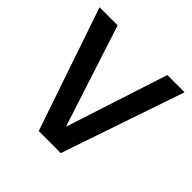

<svg xmlns="http://www.w3.org/2000/svg" viewBox="-146 -672 800 800"><g transform="rotate(45 254.0 -272.0)"><path d="M402.5 -544H504L318.5 0H188.5L3 -544H109.5L256 -93Z"/></g></svg>

Font: Encode Sans Semi Condensed Medium
Style: Regular
Weight: 500
Width: 4
Designer: Multiple Designers
Foundry: Impallari Type
Version: Version 2.000